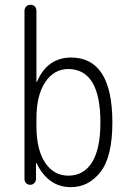

<svg xmlns="http://www.w3.org/2000/svg" viewBox="-20 -770 540 800"><path d="M131.8 -275.4V-245.1Q131.8 -146.5 168 -92.3Q204.1 -38.1 264.6 -38.1Q329.1 -38.1 363.8 -94.2Q398.4 -150.4 398.4 -259.8Q398.4 -481.4 264.6 -482.4Q205.1 -482.4 168.5 -427.7Q131.8 -373 131.8 -275.4ZM82 -24.4V-724.6Q82 -735.4 88.9 -742.7Q95.7 -750 106.9 -750Q118.2 -750 125 -743.2Q131.8 -736.3 131.8 -724.6V-429.7Q131.8 -428.7 132.8 -428.7Q134.8 -428.7 134.8 -430.7Q176.8 -529.3 275.4 -530.3Q448.2 -530.3 448.2 -259.8Q448.2 -117.2 398.9 -53.7Q349.6 9.8 275.4 9.8Q181.6 9.8 132.8 -88.9Q132.8 -90.8 131.8 -90.8Q129.9 -90.8 129.9 -89.8V-24.4Q129.9 -14.6 123 -7.3Q116.2 0 106 0Q95.7 0 88.9 -6.8Q82 -13.7 82 -24.4Z"/></svg>

Font: Rounded-X Mgen+ 1m light
Style: Regular
Weight: 200
Designer: [Source Han Sans]
Ryoko NISHIZUKA  (kana & ideographs); Paul D. Hunt (Latin, Greek & Cyrillic); Wenlong ZHANG  (bopomofo
Version: Version 1.059.20150602